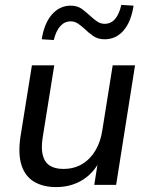

<svg xmlns="http://www.w3.org/2000/svg" viewBox="-20 -753 605 782"><path d="M208 9Q156 9 119.5 -12.5Q83 -34 68 -79Q53 -124 63 -194L110 -487H201L154 -194Q147 -151 154 -122Q161 -93 182 -79Q203 -65 238 -65Q282 -65 315 -85Q348 -105 369 -140.5Q390 -176 397 -224L439 -487H530L453 0H364L381 -108H391Q366 -52 318.5 -21.5Q271 9 208 9ZM199 -590 150 -593Q160 -658 191.5 -694Q223 -730 268 -730Q296 -730 315 -715.5Q334 -701 350 -686Q363 -674 376.5 -665Q390 -656 406 -656Q432 -656 449 -676Q466 -696 474 -733L524 -730Q514 -664 483 -628.5Q452 -593 406 -593Q379 -593 359.5 -606.5Q340 -620 324 -636Q311 -648 297.5 -657Q284 -666 268 -666Q243 -666 225.5 -646.5Q208 -627 199 -590Z"/></svg>

Font: Nunito Sans 12pt Medium
Style: Italic
Weight: 500
Italic angle: -9°
Designer: Vernon Adams
Foundry: Vernon Adams
Version: Version 3.101;gftools[0.9.27]